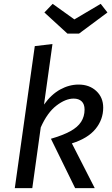

<svg xmlns="http://www.w3.org/2000/svg" viewBox="-20 -979 585 999"><path d="M161 -739 253 -750 209 -435Q247 -488 293.5 -513.5Q340 -539 389 -539Q445 -539 481 -505.5Q517 -472 517 -419Q517 -357 477 -308Q437 -259 354 -233L473 0H371L245 -257Q307 -275 345.5 -296Q384 -317 402 -345Q420 -373 420 -409Q420 -437 405 -451.5Q390 -466 363 -466Q321 -466 273.5 -429.5Q226 -393 192 -316L148 0H57ZM367 -878 504 -959 539 -914 391 -804H331L211 -914L254 -959Z"/></svg>

Font: Fira Sans Variable
Style: Italic
Weight: 397
Italic angle: -8°
Designer: Carrois Corporate & Edenspiekermann AG
Foundry: Carrois Corporate GbR & Edenspiekermann AG
Version: Version 4.202